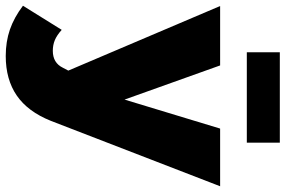

<svg xmlns="http://www.w3.org/2000/svg" viewBox="-199 -609 995 669"><g transform="rotate(90 298.5 -274.5)"><path d="M159 203Q109 203 67 188.5Q25 174 -16 143L68 8Q87 25 104 32Q121 39 141 39Q183 39 200 4L210 -15L-15 -544H192L311 -211L412 -544H613L385 46Q353 126 297 164.5Q241 203 159 203ZM146 -752H461V-637H146Z"/></g></svg>

Font: Gontserrat ExtraBold
Style: Regular
Weight: 800
Designer: Julieta Ulanovsky
Foundry: Julieta Ulanovsky
Version: Version 6.001